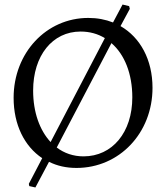

<svg xmlns="http://www.w3.org/2000/svg" viewBox="-20 -728 732 846"><path d="M511 -613 552 -689 549 -701 520 -708 478 -629C445 -642 409 -649 369 -649C184 -649 40 -495 40 -297C40 -178 88 -83 166 -31L107 82L109 92L136 98L196 -15C232 3 272 12 317 12C506 12 652 -142 652 -341C652 -465 598 -563 511 -613ZM126 -329C126 -483 211 -589 335 -589C375 -589 411 -579 442 -560L203 -102C155 -154 126 -233 126 -329ZM348 -39C303 -39 263 -53 230 -78L471 -538C529 -488 563 -403 563 -299C563 -145 475 -39 348 -39Z"/></svg>

Font: Alegreya SC
Style: Regular
Weight: 400
Designer: Juan Pablo del Peral
Foundry: Huerta Tipografica
Version: Version 2.007;PS 002.007;hotconv 1.0.88;makeotf.lib2.5.64775